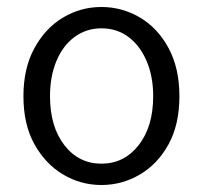

<svg xmlns="http://www.w3.org/2000/svg" viewBox="-20 -517 580 549"><path d="M270 12Q211 12 160.5 -18Q110 -48 78.5 -104.5Q47 -161 47 -242Q47 -322 78.5 -379.5Q110 -437 160.5 -467Q211 -497 270 -497Q329 -497 380 -467Q431 -437 462 -379.5Q493 -322 493 -242Q493 -161 462 -104.5Q431 -48 380 -18Q329 12 270 12ZM270 -49Q335 -49 376.5 -102Q418 -155 418 -242Q418 -299 399 -343Q380 -387 347 -411.5Q314 -436 270 -436Q227 -436 193.5 -411.5Q160 -387 141.5 -343Q123 -299 123 -242Q123 -155 164 -102Q205 -49 270 -49Z"/></svg>

Font: Assistant
Style: Regular
Weight: 400
Designer: Hebrew By Ben Nathan, Latin by Paul Hunt
Version: Version 3.000